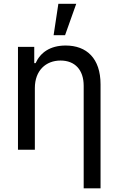

<svg xmlns="http://www.w3.org/2000/svg" viewBox="-20 -794 628 1018"><path d="M164.8 -327.1C164.8 -420.1 223 -473 301.1 -473C377.8 -473 423.7 -422.9 423.7 -339.1V204.5H513.1V-346.6C513.1 -484.7 439.3 -552.6 328.1 -552.6C245.7 -552.6 194.2 -515.3 168.7 -459.2H161.6V-545.5H75.3V0H164.8ZM264.2 -607.2H324.9L384.2 -773.8H289.4Z"/></svg>

Font: Margiela Sans Text
Style: Regular
Weight: 400
Designer: Stefan Endress, Andreas Faust
Version: Version 1.100;FEAKit 1.0